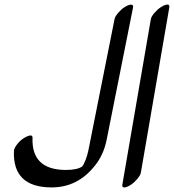

<svg xmlns="http://www.w3.org/2000/svg" viewBox="-20 -778 758 836"><path d="M559.2 -745 445.1 -173Q432.1 -104 391.8 -55Q316.6 39 202.7 38Q33.8 37 40.7 -122Q41.5 -132 53.4 -148Q65.3 -164 79.2 -173.5Q93 -183 102.3 -186Q121.9 -193 121.6 -178Q116.4 -39 265.3 -38Q316.3 -38 337.6 -53Q344.2 -60 352.7 -82Q361.1 -104 364.8 -123L478.8 -695Q480.7 -706 494.6 -722Q508.5 -738 521.8 -746.5Q535 -755 543.7 -757Q552.4 -759 556.6 -756Q560.9 -753 559.2 -745ZM701.2 -757Q719.6 -762 717.2 -746L593.3 -26Q591.3 -15 577.9 1Q564.5 17 550.7 26Q536.9 35 528.8 37Q510.3 42 512.7 26L636.7 -694Q638.7 -706 652.1 -721.5Q665.5 -737 679.2 -746Q693 -755 701.2 -757Z"/></svg>

Font: Kavivanar
Style: Regular
Weight: 400
Designer: Tharique Azeez
Foundry: Tharique Azeez
Version: Version 1.88